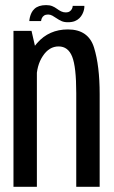

<svg xmlns="http://www.w3.org/2000/svg" viewBox="-20 -714 436 734"><path d="M31.5 0H121V-506.5L100.5 -596H31.5ZM271.5 0H361V-354.5Q361 -462.5 339.5 -532Q318 -601.5 239.5 -601.5Q167.5 -601.5 122 -549.5Q76.5 -497.5 76.5 -431.5L119.5 -410.5Q119.5 -463.5 143.8 -500Q168 -536.5 204 -536.5Q240.5 -536.5 256 -497.2Q271.5 -458 271.5 -358.5ZM239 -629Q255 -629 265.8 -633.2Q276.5 -637.5 283.5 -644.5Q290.5 -651.5 294.8 -659.8Q299 -668 301 -676.5Q303 -685 302.5 -691.5H258Q258 -686.5 255.2 -680.5Q252.5 -674.5 246.5 -670.5Q240.5 -666.5 232 -666.5Q222 -666.5 213.8 -670.5Q205.5 -674.5 197.5 -680.5Q189.5 -686.5 179.8 -690.5Q170 -694.5 156.5 -694.5Q141.5 -694.5 130.2 -690.8Q119 -687 111.8 -680.2Q104.5 -673.5 100.5 -665.2Q96.5 -657 94.5 -648.8Q92.5 -640.5 92 -633.5H137Q137.5 -638.5 140 -644.5Q142.5 -650.5 148.5 -654.5Q154.5 -658.5 164 -658.5Q172.5 -658.5 180.5 -654Q188.5 -649.5 196.8 -643.8Q205 -638 215 -633.5Q225 -629 239 -629Z"/></svg>

Font: Anybody Condensed
Style: Regular
Weight: 400
Width: 3
Designer: Tyler Finck
Foundry: Etcetera Type Company
Version: Version 1.113;gftools[0.9.25]